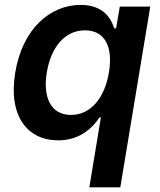

<svg xmlns="http://www.w3.org/2000/svg" viewBox="-20 -573 665 797"><path d="M350.9 204.5H479.4L603.7 -545.5H477.3L462 -455.3H454.2C441.4 -494.7 410.9 -552.6 314.6 -552.6C188.6 -552.6 73.2 -453.8 43.3 -272C13.5 -92.3 93 9.6 221.6 9.6C315.3 9.6 366.5 -46.2 393.5 -85.9H398.8ZM174.4 -272.7C191.1 -374.3 247.2 -447.1 332.7 -447.1C415.5 -447.1 449.9 -378.6 432.2 -272.7C414.8 -166.9 356.9 -95.9 274.5 -95.9C190 -95.9 157.3 -170.5 174.4 -272.7Z"/></svg>

Font: Margiela Sans Semi Bold
Style: Italic
Weight: 600
Italic angle: -9.39999°
Designer: Stefan Endress, Andreas Faust
Version: Version 1.100;FEAKit 1.0